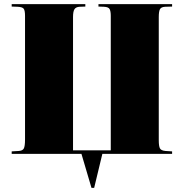

<svg xmlns="http://www.w3.org/2000/svg" viewBox="-20 -750 896 936"><path d="M426 166 377 0H37V-12L71 -14Q90 -15 96 -26Q102 -37 102 -70V-673Q102 -699 95.5 -707.5Q89 -716 66 -717L37 -718V-730H396V-718L368 -717Q350 -716 343 -705Q336 -694 336 -667V-17H520V-673Q520 -695 514.5 -705.5Q509 -716 487 -717L460 -718V-730H819V-718L785 -717Q766 -716 760 -705.5Q754 -695 754 -667V-66Q754 -38 759.5 -27Q765 -16 787 -14L819 -12V0H479L439 166Z"/></svg>

Font: Literata 72pt Black
Style: Regular
Weight: 900
Designer: Latin by Veronika Burian and Jose Scaglione. Greek by Irene Vlachou. Cyrillic by Vera Evstafieva.
Foundry: TypeTogether
Version: Version 3.002